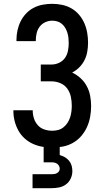

<svg xmlns="http://www.w3.org/2000/svg" viewBox="-20 -763 540 1003"><path d="M253 8Q227 8 201 3.5Q175 -1 151 -12Q127 -23 107.5 -41Q88 -59 75.5 -82Q63 -105 56.5 -130.5Q50 -156 50 -182V-187H151V-184Q151 -164 157.5 -144Q164 -124 178 -108.5Q192 -93 212 -86.5Q232 -80 253 -80Q269 -80 284 -84Q299 -88 311.5 -98Q324 -108 332.5 -121Q341 -134 346 -149Q351 -164 353 -180Q355 -196 355 -211Q355 -235 350 -258Q345 -281 331.5 -300Q318 -319 295.5 -328.5Q273 -338 250 -338H193V-426H250Q270 -426 289 -435Q308 -444 319.5 -460.5Q331 -477 335 -497.5Q339 -518 339 -538Q339 -552 337.5 -565.5Q336 -579 332 -592Q328 -605 321 -617Q314 -629 303.5 -638Q293 -647 280 -651Q267 -655 253 -655Q234 -655 216.5 -647Q199 -639 187.5 -624Q176 -609 171.5 -590Q167 -571 167 -552V-548H66V-555Q66 -580 71.5 -605Q77 -630 88 -652Q99 -674 116.5 -692.5Q134 -711 156.5 -722.5Q179 -734 203.5 -738.5Q228 -743 253 -743Q279 -743 305 -737.5Q331 -732 353.5 -719Q376 -706 393 -686Q410 -666 420.5 -642Q431 -618 435.5 -592Q440 -566 440 -540Q440 -517 436 -493.5Q432 -470 421.5 -449Q411 -428 394.5 -411.5Q378 -395 357 -384Q382 -372 401.5 -354Q421 -336 433.5 -312.5Q446 -289 451 -262.5Q456 -236 456 -209Q456 -181 451 -153Q446 -125 434.5 -99.5Q423 -74 404.5 -52.5Q386 -31 361.5 -17Q337 -3 309 2.5Q281 8 253 8ZM150 220V147H250Q257 147 264 146Q271 145 277.5 141.5Q284 138 288 132Q292 126 292 119Q292 111 288.5 104Q285 97 278.5 92.5Q272 88 265 86.5Q258 85 250 85H208V-80H292V47Q306 51 318.5 58Q331 65 340.5 76.5Q350 88 354 102Q358 116 358 131Q358 151 349.5 169.5Q341 188 325 200Q309 212 289.5 216Q270 220 250 220Z"/></svg>

Font: Iosevka Term Semibold
Style: Regular
Weight: 600
Monospace: yes
Designer: Belleve Invis
Foundry: Belleve Invis
Version: Version 31.4.0